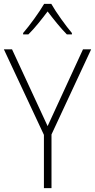

<svg xmlns="http://www.w3.org/2000/svg" viewBox="-20 -968 489 988"><path d="M244 -948H207C183 -906 132 -836 99 -798V-791H126C159 -823 197 -872 225 -909C254 -871 291 -824 324 -791H350V-798C321 -832 268 -905 244 -948ZM225 -319 42 -714H0L206 -274V0H245V-276L449 -714H407Z"/></svg>

Font: Noto Sans Myanmar SemiCondensed ExtraLight
Style: Regular
Weight: 200
Width: 4
Designer: Monotype Design Team
Foundry: Monotype Imaging Inc.
Version: Version 2.107